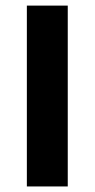

<svg xmlns="http://www.w3.org/2000/svg" viewBox="-20 -672 341 692"><path d="M76.8 0V-651.8H224.2V0Z"/></svg>

Font: SourceSans3VF
Style: Regular
Weight: 200
Designer: Paul D. Hunt
Foundry: Adobe
Version: Version 3.052;hotconv 1.1.0;makeotfexe 2.6.0